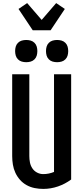

<svg xmlns="http://www.w3.org/2000/svg" viewBox="-20 -1216 540 1244"><path d="M260 8Q232 8 204.5 2.5Q177 -3 152.5 -16.5Q128 -30 109.5 -51Q91 -72 79.5 -97Q68 -122 63.5 -149.5Q59 -177 59 -205V-735H170V-205Q170 -184 174 -163.5Q178 -143 189.5 -125.5Q201 -108 220 -98Q239 -88 260 -88Q278 -88 295.5 -91.5Q313 -95 330 -102V-735H441V-53Q402 -24 355.5 -8Q309 8 260 8ZM350 -813Q335 -813 321 -817Q307 -821 296.5 -831.5Q286 -842 282 -856Q278 -870 278 -885Q278 -900 282 -914Q286 -928 296.5 -938.5Q307 -949 321 -953Q335 -957 350 -957Q365 -957 379 -953Q393 -949 403.5 -938.5Q414 -928 418 -914Q422 -900 422 -885Q422 -870 418 -856Q414 -842 403.5 -831.5Q393 -821 379 -817Q365 -813 350 -813ZM150 -813Q135 -813 121 -817Q107 -821 96.5 -831.5Q86 -842 82 -856Q78 -870 78 -885Q78 -900 82 -914Q86 -928 96.5 -938.5Q107 -949 121 -953Q135 -957 150 -957Q165 -957 179 -953Q193 -949 203.5 -938.5Q214 -928 218 -914Q222 -900 222 -885Q222 -870 218 -856Q214 -842 203.5 -831.5Q193 -821 179 -817Q165 -813 150 -813ZM192 -1020 100 -1158 156 -1196 250 -1087 344 -1196 400 -1158 308 -1020Z"/></svg>

Font: Moesevka
Style: Bold
Weight: 700
Monospace: yes
Designer: Belleve Invis
Foundry: Belleve Invis
Version: Version 32.5.0; ttfautohint (v1.8.4)